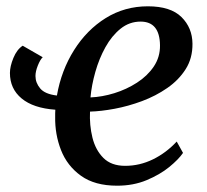

<svg xmlns="http://www.w3.org/2000/svg" viewBox="-20 -579 656 609"><path d="M115.5 -397.5Q107.5 -390 100 -371.2Q92.5 -352.5 92.5 -338Q92.5 -316.5 107.5 -298.5Q122.5 -280.5 160.5 -276Q174.5 -356 215 -420.2Q255.5 -484.5 315.5 -521.8Q375.5 -559 449 -559Q521 -559 555.5 -525Q590 -491 590.5 -440.5Q591 -394.5 569 -359.8Q547 -325 510.5 -299.8Q474 -274.5 430.2 -258.2Q386.5 -242 343.5 -234Q300.5 -226 265.5 -225Q263.5 -182 273.2 -142.5Q283 -103 308 -78Q333 -53 377 -53Q423 -53 465 -73.5Q507 -94 540.5 -130L560.5 -94Q546.5 -73.5 516.8 -49.2Q487 -25 445 -7.5Q403 10 351.5 10Q280.5 10 236.8 -21.5Q193 -53 173.5 -103Q154 -153 155 -208.5Q155 -213.5 155 -219.2Q155 -225 155.5 -231Q85.5 -236 48.5 -266.8Q11.5 -297.5 11.5 -347.5Q11.5 -368.5 22.5 -395.2Q33.5 -422 52 -434ZM426 -510.5Q390.5 -510.5 362.5 -488Q334.5 -465.5 314.5 -429.5Q294.5 -393.5 282.5 -351.2Q270.5 -309 267 -270Q304 -271.5 342.8 -283.5Q381.5 -295.5 414.5 -316.8Q447.5 -338 467.8 -368Q488 -398 487.5 -435.5Q486.5 -510.5 426 -510.5Z"/></svg>

Font: Merriweather Text Regular
Style: Italic
Weight: 400
Italic angle: -7.8°
Designer: Eben Sorkin
Foundry: Eben Sorkin
Version: Version 2.100; ttfautohint (v1.7.19-72a1) -l 8 -r 50 -G 200 